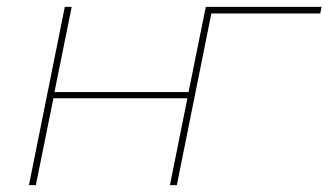

<svg xmlns="http://www.w3.org/2000/svg" viewBox="-20 -537 953 557"><path d="M168 -517H188L138 -270H527L577 -517H597L493 0H473L524 -252H135L84 0H64ZM909 -498H592L493 0H473L577 -517H913Z"/></svg>

Font: Montserrat Alternates Thin
Style: Italic
Weight: 250
Italic angle: -11.3°
Designer: Julieta Ulanovsky
Foundry: Julieta Ulanovsky
Version: Version 7.200